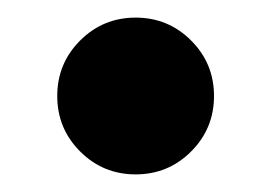

<svg xmlns="http://www.w3.org/2000/svg" viewBox="-20 -361 308 218"><path d="M197 -315Q223 -289 223 -252Q223 -215 197 -189Q171 -163 134 -163Q97 -163 71 -189Q45 -215 45 -252Q45 -289 71 -315Q97 -341 134 -341Q171 -341 197 -315Z"/></svg>

Font: Hind Guntur
Style: Bold
Weight: 700
Designer: Manushi Parikh, Hitesh Malaviya
Foundry: Indian Type Foundry
Version: Version 1.002;PS 1.0;hotconv 1.0.86;makeotf.lib2.5.63406; tt